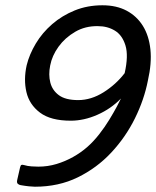

<svg xmlns="http://www.w3.org/2000/svg" viewBox="-20 -699 591 727"><path d="M248 -242Q172 -242 131.5 -272.5Q91 -303 80 -350.5Q69 -398 81 -452Q91 -493 115.5 -534Q140 -575 177.5 -607.5Q215 -640 263 -659.5Q311 -679 368 -679Q421 -679 459.5 -658.5Q498 -638 521 -601Q544 -564 549.5 -512Q555 -460 540 -394Q526 -322 491 -251Q456 -180 401.5 -121.5Q347 -63 274.5 -27.5Q202 8 112 8Q104 8 89.5 6.5Q75 5 58 2Q52 1 47.5 -3Q43 -7 45 -17L56 -65Q58 -73 61 -74.5Q64 -76 71 -74Q84 -70 99.5 -69Q115 -68 125 -68Q161 -68 194 -78Q227 -88 256.5 -104.5Q286 -121 310 -142Q334 -163 355.5 -190.5Q377 -218 394 -246Q411 -274 422.5 -295.5Q434 -317 438 -326Q400 -287 349 -264.5Q298 -242 248 -242ZM351 -600Q303 -601 264.5 -578.5Q226 -556 201.5 -522Q177 -488 170 -451Q163 -416 170.5 -386.5Q178 -357 203 -338.5Q228 -320 276 -320Q325 -320 372 -349.5Q419 -379 452 -422Q467 -488 455 -527Q443 -566 415 -583Q387 -600 351 -600Z"/></svg>

Font: Glory Medium
Style: Italic
Weight: 500
Italic angle: -12°
Version: Version 1.011